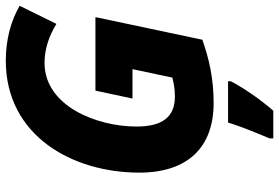

<svg xmlns="http://www.w3.org/2000/svg" viewBox="-174 -592 986 679"><g transform="rotate(-90 319.5 -252.0)"><path d="M295 10C381 10 452 -6 519 -30L599 -408H339L311 -277H415L385 -136C361 -130 343 -127 318 -127C246 -127 212 -171 212 -263C212 -404 285 -588 437 -588C488 -588 534 -571 575 -546L639 -676C586 -707 519 -725 445 -725C180 -725 49 -490 49 -253C49 -82 138 10 295 10ZM170 208V221H268C307 176 347 119 372 71V61H226C213 105 187 168 170 208Z"/></g></svg>

Font: Noto Sans SemiCondensed ExtraBold
Style: Italic
Weight: 800
Width: 4
Italic angle: -12°
Designer: Monotype Design Team
Foundry: Monotype Imaging Inc.
Version: Version 2.013